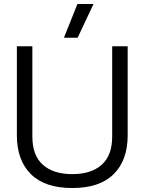

<svg xmlns="http://www.w3.org/2000/svg" viewBox="-20 -932 728 967"><path d="M370 -912H451L371 -742H302ZM65 -250V-699H143V-244Q143 -149 196 -102Q249 -55 344 -55Q439 -55 492 -102Q545 -149 545 -244V-699H623V-250Q623 -125 552.5 -55Q482 15 344 15Q206 15 135.5 -55Q65 -125 65 -250Z"/></svg>

Font: Prompt Light
Style: Regular
Weight: 300
Designer: Katatrad Team
Foundry: CadsonDemak
Version: Version 1.001